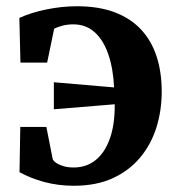

<svg xmlns="http://www.w3.org/2000/svg" viewBox="-20 -582 566 615"><path d="M216.5 13Q166 13 121.2 0.8Q76.5 -11.5 42.5 -30.5L45 -175.5H128.5L148.5 -74Q149.5 -68 158.2 -61.5Q167 -55 182 -50.2Q197 -45.5 216 -45.5Q256.5 -45.5 286 -69Q315.5 -92.5 331.8 -137.8Q348 -183 347.5 -248L152.5 -232V-318.5L345.5 -302Q342.5 -363 326.8 -408.5Q311 -454 283 -479Q255 -504 214.5 -504Q196.5 -504 180.2 -499.8Q164 -495.5 153.5 -490L131 -381.5H45.5L42 -524.5Q78.5 -541.5 128.5 -551.8Q178.5 -562 226 -562Q296 -562 347 -542.8Q398 -523.5 431.5 -487.8Q465 -452 481.5 -401.5Q498 -351 498 -288.5Q498 -228 481 -173.8Q464 -119.5 429 -77.5Q394 -35.5 341.2 -11.2Q288.5 13 216.5 13Z"/></svg>

Font: Merriweather 36pt
Style: Bold
Weight: 700
Designer: Eben Sorkin
Foundry: Eben Sorkin
Version: Version 2.100